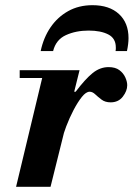

<svg xmlns="http://www.w3.org/2000/svg" viewBox="-20 -721 516 741"><path d="M42 0 150 -450H287L175 0ZM56 -420V-450H275V-420ZM217 -174 264 -367H272Q309 -416 337.5 -439Q366 -462 399 -462Q425 -462 440.5 -450.5Q456 -439 463.5 -422.5Q471 -406 471 -392Q471 -370 454 -348Q437 -326 407 -326Q386 -326 372 -336.5Q358 -347 347.5 -357Q337 -367 326 -367Q312 -367 296 -347Q280 -327 264 -296.5Q248 -266 235.5 -233Q223 -200 217 -174ZM137 -524Q148 -576 175 -615.5Q202 -655 243 -678Q284 -701 337 -701Q402 -701 439 -667Q476 -633 476 -574Q476 -563 474.5 -550.5Q473 -538 470 -524H426Q427 -528 427 -531.5Q427 -535 427 -538Q427 -573 398 -588Q369 -603 322 -603Q273 -603 234.5 -585.5Q196 -568 185 -524Z"/></svg>

Font: Libre Bodoni
Style: Italic
Weight: 400
Italic angle: -13°
Designer: Pablo Impallari, Rodrigo Fuenzalida
Foundry: Impallari Type
Version: Version 2.005;gftools[0.9.23]